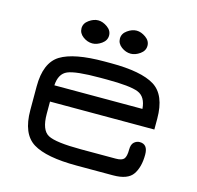

<svg xmlns="http://www.w3.org/2000/svg" viewBox="-92 -705 821 802"><g transform="rotate(15 318.0 -304.5)"><path d="M237.3 -509.8C250.3 -509.8 263.5 -514.5 276.9 -523.9C290.2 -533.4 296.9 -545.2 296.9 -559.6C296.9 -573.9 290.2 -585.8 276.9 -595.2C263.5 -604.7 250.3 -609.4 237.3 -609.4C224.3 -609.4 211.1 -604.7 197.8 -595.2C184.4 -585.8 177.7 -573.9 177.7 -559.6C177.7 -545.2 184.1 -533.4 196.8 -523.9C209.5 -514.5 223 -509.8 237.3 -509.8ZM403.3 -509.8C416.3 -509.8 429.5 -514.5 442.9 -523.9C456.2 -533.4 462.9 -545.2 462.9 -559.6C462.9 -573.9 456.2 -585.8 442.9 -595.2C429.5 -604.7 416.3 -609.4 403.3 -609.4C390.3 -609.4 377.1 -604.7 363.8 -595.2C350.4 -585.8 343.8 -573.9 343.8 -559.6C343.8 -545.2 350.1 -533.4 362.8 -523.9C375.5 -514.5 389 -509.8 403.3 -509.8ZM581.1 -276.4C581.1 -344.7 561.8 -390.8 523.4 -414.6C485 -438.3 422.2 -450.2 335 -450.2H306.6C218.8 -450.2 155.6 -438.3 117.2 -414.6C78.8 -390.8 59.6 -344.7 59.6 -276.4V-173.8C59.6 -105.5 78.8 -59.4 117.2 -35.6C155.6 -11.9 218.8 0 306.6 0H463.9C506.2 0 534.7 -10.7 549.3 -32.2C564 -53.7 571.3 -82.4 571.3 -118.2C571.3 -148.1 559.6 -163.1 536.1 -163.1C527 -163.1 518.9 -159.8 511.7 -153.3C504.6 -146.8 501 -136.1 501 -121.1C501 -101.6 498 -88.2 492.2 -81.1C486.3 -73.9 474.6 -70.3 457 -70.3H306.6C233.7 -70.3 186 -76.3 163.6 -88.4C141.1 -100.4 129.9 -129.9 129.9 -176.8V-229.5H581.1ZM335 -379.9C402.7 -379.9 448.2 -375.2 471.7 -365.7C495.1 -356.3 508.1 -334.3 510.7 -299.8H129.9C131.8 -333.7 144.2 -355.5 167 -365.2C189.8 -375 236.3 -379.9 306.6 -379.9Z"/></g></svg>

Font: Jura
Style: DemiBold
Weight: 600
Version: Version 2.5.1